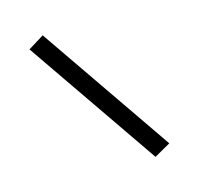

<svg xmlns="http://www.w3.org/2000/svg" viewBox="-103 -775 956 926"><g transform="rotate(-15 375.0 -311.5)"><path d="M562 42 109 -616 188 -665 643 -4Z"/></g></svg>

Font: Inconsolata ExtraExpanded Medium
Style: Regular
Weight: 500
Width: 8
Monospace: yes
Designer: Raph Levien, Cyreal, Brenton Simpson
Foundry: Raph Levien, Cyreal, Google
Version: Version 3.001; ttfautohint (v1.8.2.53-6de2)